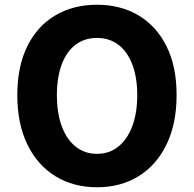

<svg xmlns="http://www.w3.org/2000/svg" viewBox="-20 -776 818 810"><path d="M389 14Q290 14 214 -32.5Q138 -79 95.5 -166.5Q53 -254 53 -375Q53 -496 95.5 -581.5Q138 -667 214 -711.5Q290 -756 389 -756Q489 -756 564.5 -711Q640 -666 682.5 -581Q725 -496 725 -375Q725 -254 682.5 -166.5Q640 -79 564.5 -32.5Q489 14 389 14ZM389 -127Q441 -127 479 -157.5Q517 -188 538 -243.5Q559 -299 559 -375Q559 -450 538 -504.5Q517 -559 479 -587.5Q441 -616 389 -616Q337 -616 299 -587.5Q261 -559 240.5 -504.5Q220 -450 220 -375Q220 -299 240.5 -243.5Q261 -188 299 -157.5Q337 -127 389 -127Z"/></svg>

Font: Noto Sans SC ExtraBold
Style: Regular
Weight: 800
Designer: Ryoko NISHIZUKA 西塚涼子 (kana, bopomofo & ideographs); Paul D. Hunt (Latin, Greek & Cyrillic); Sandoll Communications 산돌커뮤니
Foundry: Adobe
Version: Version 2.004-H2;hotconv 1.0.118;makeotfexe 2.5.65603